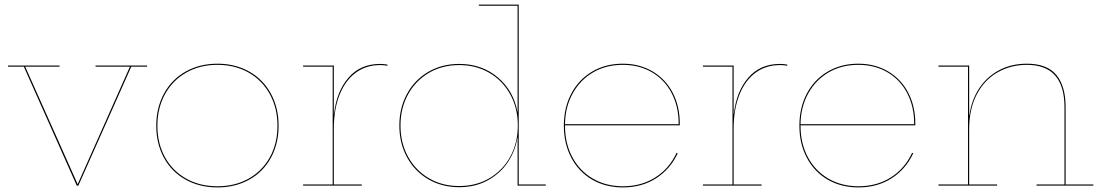

<svg xmlns="http://www.w3.org/2000/svg" viewBox="-20 -810 4816 838"><path d="M622 -524V-519H553L322 0H315L84 -519H15V-524H240V-519H90L319 -6L547 -519H397V-524Z M662 -261Q662 -339 695.5 -401Q729 -463 790 -497.5Q851 -532 929 -532Q1007 -532 1068 -497.5Q1129 -463 1162.5 -401Q1196 -339 1196 -261Q1196 -183 1162.5 -121.5Q1129 -60 1068 -26Q1007 8 929 8Q851 8 790 -26Q729 -60 695.5 -121.5Q662 -183 662 -261ZM1191 -261Q1191 -338 1158 -398.5Q1125 -459 1065.5 -493Q1006 -527 929 -527Q852 -527 792.5 -493Q733 -459 700 -398.5Q667 -338 667 -261Q667 -184 700 -124Q733 -64 792.5 -30.5Q852 3 929 3Q1006 3 1065.5 -30.5Q1125 -64 1158 -124Q1191 -184 1191 -261Z M1671 -528V-523Q1656 -526 1639 -526Q1578 -526 1532.5 -492.5Q1487 -459 1462 -396Q1437 -333 1437 -247V-5H1559V0H1303V-5H1432V-519H1303V-524H1437V-313H1438Q1449 -411 1501 -471Q1553 -531 1639 -531Q1656 -531 1671 -528Z M2362 -5V0H2239V-209H2238Q2230 -154 2198 -104.5Q2166 -55 2111 -24Q2056 7 1984 7Q1909 7 1849.5 -27.5Q1790 -62 1756.5 -123.5Q1723 -185 1723 -262Q1723 -339 1756.5 -400.5Q1790 -462 1849.5 -496.5Q1909 -531 1984 -531Q2083 -531 2152.5 -472.5Q2222 -414 2239 -319V-785H2070V-790H2244V-5ZM2240 -262Q2240 -338 2207 -398Q2174 -458 2116 -492Q2058 -526 1984 -526Q1910 -526 1852 -492Q1794 -458 1761 -398Q1728 -338 1728 -262Q1728 -186 1761 -126Q1794 -66 1852 -32Q1910 2 1984 2Q2058 2 2116 -32Q2174 -66 2207 -126Q2240 -186 2240 -262Z M2947 -270V-263H2446V-261Q2446 -184 2478 -124Q2510 -64 2567.5 -30.5Q2625 3 2699 3Q2779 3 2840 -35.5Q2901 -74 2933 -143L2938 -141Q2905 -71 2843 -31.5Q2781 8 2699 8Q2623 8 2564.5 -26Q2506 -60 2473.5 -121.5Q2441 -183 2441 -261Q2441 -340 2473.5 -401.5Q2506 -463 2564.5 -497.5Q2623 -532 2698 -532Q2771 -532 2828 -498.5Q2885 -465 2916 -405.5Q2947 -346 2947 -270ZM2942 -268V-270Q2942 -345 2911.5 -403.5Q2881 -462 2825.5 -494.5Q2770 -527 2698 -527Q2625 -527 2568.5 -494Q2512 -461 2479.5 -402Q2447 -343 2446 -268Z M3416 -528V-523Q3401 -526 3384 -526Q3323 -526 3277.5 -492.5Q3232 -459 3207 -396Q3182 -333 3182 -247V-5H3304V0H3048V-5H3177V-519H3048V-524H3182V-313H3183Q3194 -411 3246 -471Q3298 -531 3384 -531Q3401 -531 3416 -528Z M3975 -270V-263H3474V-261Q3474 -184 3506 -124Q3538 -64 3595.5 -30.5Q3653 3 3727 3Q3807 3 3868 -35.5Q3929 -74 3961 -143L3966 -141Q3933 -71 3871 -31.5Q3809 8 3727 8Q3651 8 3592.5 -26Q3534 -60 3501.5 -121.5Q3469 -183 3469 -261Q3469 -340 3501.5 -401.5Q3534 -463 3592.5 -497.5Q3651 -532 3726 -532Q3799 -532 3856 -498.5Q3913 -465 3944 -405.5Q3975 -346 3975 -270ZM3970 -268V-270Q3970 -345 3939.5 -403.5Q3909 -462 3853.5 -494.5Q3798 -527 3726 -527Q3653 -527 3596.5 -494Q3540 -461 3507.5 -402Q3475 -343 3474 -268Z M4752 -5V0H4504V-5H4626V-342Q4626 -527 4462 -527Q4392 -527 4334.5 -494.5Q4277 -462 4243.5 -398.5Q4210 -335 4210 -246V-5H4332V0H4076V-5H4205V-519H4076V-524H4210V-307H4211Q4220 -373 4253.5 -424Q4287 -475 4340.5 -503.5Q4394 -532 4462 -532Q4550 -532 4590.5 -483Q4631 -434 4631 -342V-5Z"/></svg>

Font: Hepta Slab Hairline
Style: Regular
Weight: 400
Designer: Michael LaGattuta
Foundry: Michael LaGattuta
Version: Version 1.100; ttfautohint (v1.8) -l 8 -r 50 -G 200 -x 14 -D